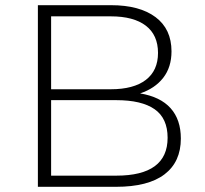

<svg xmlns="http://www.w3.org/2000/svg" viewBox="-20 -720 790 740"><path d="M677 -186Q677 -96 614 -48Q551 0 427 0H126V-700H408Q518 -700 579.5 -654Q641 -608 641 -522Q641 -461 609 -420Q577 -379 520 -360Q598 -347 637.5 -303Q677 -259 677 -186ZM177 -376H407Q495 -376 542 -412Q589 -448 589 -516Q589 -585 542 -621Q495 -657 407 -657H177ZM626 -189Q626 -264 576 -299Q526 -334 428 -334H177V-43H428Q626 -43 626 -189Z"/></svg>

Font: Montserrat Alternates Light
Style: Regular
Weight: 300
Designer: Julieta Ulanovsky
Foundry: Julieta Ulanovsky
Version: Version 7.200